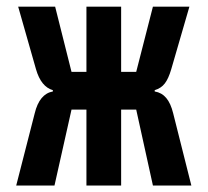

<svg xmlns="http://www.w3.org/2000/svg" viewBox="-20 -572 640 592"><path d="M143 -290V-294Q106.5 -304.5 91 -358.5L36 -551.5H150L200.5 -350.5H246.5V-551.5H353.5V-350.5H400L451.5 -551.5H564L508 -358.5Q499.5 -329.5 488.2 -314.8Q477 -300 457 -294V-290Q478.5 -286.5 492.5 -270Q506.5 -253.5 514 -222.5L570 0H451.5L400 -234H353.5V0H246.5V-234H200.5L148 0H30L87 -222.5Q101.5 -282.5 143 -290Z"/></svg>

Font: JuliaMono ExtraBold
Style: Regular
Weight: 800
Monospace: yes
Designer: cormullion
Foundry: corm
Version: Version 0.055; ttfautohint (v1.8.4)